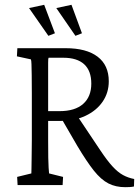

<svg xmlns="http://www.w3.org/2000/svg" viewBox="-20 -775 582 804"><path d="M53.7 0 51.8 -34.2 111.3 -48.8Q111.3 -55.7 111.8 -68.8Q112.3 -82 112.3 -101.1Q112.3 -120.1 112.8 -142.6Q113.3 -165 113.3 -188.5V-383.8Q113.3 -429.7 112.8 -460Q112.3 -490.2 111.8 -506.3Q111.3 -522.5 109.4 -526.4L50.8 -539.1L52.7 -573.2H254.9Q341.8 -573.2 388.7 -537.6Q435.5 -502 435.5 -434.6Q435.5 -386.7 409.7 -349.1Q383.8 -311.5 337.9 -290Q292 -268.6 232.4 -268.6H168.9V-309.6H229.5Q293.9 -309.6 328.1 -339.8Q362.3 -370.1 362.3 -424.8Q362.3 -478.5 332.5 -505.9Q302.7 -533.2 245.1 -533.2H183.6Q182.6 -531.2 182.1 -527.8Q181.6 -524.4 181.6 -513.2Q181.6 -502 181.6 -475.1Q181.6 -448.2 181.6 -400.4V-188.5Q181.6 -141.6 182.1 -114.3Q182.6 -86.9 183.6 -72.3Q184.6 -57.6 185.5 -48.8L244.1 -34.2L242.2 0ZM503.9 8.8Q464.8 8.8 434.1 -6.8Q403.3 -22.5 373 -60.5Q342.8 -98.6 303.7 -164.1L233.4 -285.2L296.9 -299.8L399.4 -146.5Q428.7 -102.5 451.2 -78.1Q473.6 -53.7 495.1 -42Q516.6 -30.3 542 -25.4L541 5.9Q533.2 7.8 522.9 8.3Q512.7 8.8 503.9 8.8ZM295.9 -625 215.8 -741.2 279.3 -754.9 323.2 -635.7ZM182.6 -625 101.6 -741.2 165 -754.9 210 -635.7Z"/></svg>

Font: Crimson Pro Light
Style: Regular
Weight: 300
Designer: Jacques Le Bailly
Foundry: Baron von Fonthausen
Version: Version 1.003